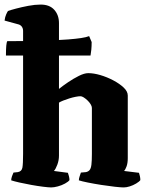

<svg xmlns="http://www.w3.org/2000/svg" viewBox="-25 -820 649 840"><path d="M1 -577Q1 -605 2.5 -620.5Q4 -636 7 -640Q61 -640 109.5 -640.5Q158 -641 199.5 -643Q241 -645 273.5 -647.5Q306 -650 329.5 -653.5Q353 -657 365 -662L376 -636Q376 -618 374.5 -602.5Q373 -587 371 -577ZM199 0Q188 0 164 -3Q140 -6 112 -11Q84 -16 60 -21.5Q36 -27 24 -31Q24 -39 27.5 -49Q31 -59 34 -65L53 -67Q70 -70 73 -86.5Q76 -103 76 -147V-685Q76 -695 71 -702.5Q66 -710 57 -713L-5 -730Q-3 -746 2 -757Q7 -768 10 -772Q21 -776 45.5 -782.5Q70 -789 99 -794.5Q128 -800 153 -800Q192 -800 212.5 -777Q233 -754 233 -719V-431Q249 -444 272.5 -460Q296 -476 320 -488Q344 -500 361 -500Q385 -500 414 -491.5Q443 -483 470.5 -468.5Q498 -454 516 -437Q534 -420 534 -402V-128Q534 -106 528.5 -91.5Q523 -77 518 -72L583 -64Q585 -58 587 -49.5Q589 -41 589 -32Q584 -25 570.5 -17Q557 -9 542.5 -4.5Q528 0 516 0Q504 0 477 -3Q450 -6 418 -11Q386 -16 359 -21.5Q332 -27 320 -31Q320 -39 323.5 -49Q327 -59 329 -65L351 -67Q361 -69 367 -76Q373 -83 375 -100Q377 -117 377 -147V-348Q377 -355 371.5 -364Q366 -373 357.5 -381Q349 -389 341 -394Q333 -399 327 -399Q319 -399 306 -396.5Q293 -394 278.5 -389.5Q264 -385 251.5 -380Q239 -375 233 -371V-139Q233 -119 226 -100Q219 -81 211 -72L272 -64Q274 -59 276.5 -49.5Q279 -40 279 -32Q274 -25 259.5 -17Q245 -9 228 -4.5Q211 0 199 0Z"/></svg>

Font: Texturina Medium 12pt ExtraBold
Style: Regular
Weight: 800
Version: Version 1.002